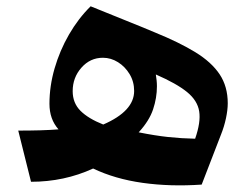

<svg xmlns="http://www.w3.org/2000/svg" viewBox="-20 -569 779 601"><path d="M37.1 -160.2Q73.2 -160.2 106 -161.1Q138.7 -162.1 163.1 -164.1Q134.8 -195.8 134.8 -244.1Q134.8 -299.3 150.9 -355Q167 -410.6 196 -460.9Q225.1 -511.2 263.7 -549.3Q322.3 -525.4 372.3 -505.4Q422.4 -485.4 465.3 -467.3Q541 -436.5 591.6 -405.5Q642.1 -374.5 667.5 -336.4Q692.9 -298.3 692.9 -245.6Q692.9 -225.1 687.3 -198.7Q681.6 -172.4 672.4 -149.4L611.3 8.8Q513.2 15.6 426.5 3.4Q339.8 -8.8 271.5 -41.5Q181.2 0 77.1 0ZM303.2 -179.2Q399.9 -221.2 399.9 -284.2Q399.9 -313.5 385.7 -336.9Q371.6 -360.4 349.4 -374.3Q327.1 -388.2 302.2 -388.2Q262.2 -388.2 234.9 -357.2Q207.5 -326.2 207.5 -283.7Q207.5 -246.6 231.9 -222.2Q256.3 -197.8 303.2 -179.2ZM414.1 -154.8Q465.3 -144.5 506.3 -140.1Q547.4 -135.7 590.8 -134.8Q608.9 -186.5 603.5 -220.5Q598.1 -254.4 565.4 -281Q532.7 -307.6 467.8 -335.9Q469.2 -326.7 470.2 -317.6Q471.2 -308.6 471.2 -298.8Q471.2 -262.7 459.2 -226.8Q447.3 -190.9 414.1 -154.8Z"/></svg>

Font: Pinar Bold
Style: Regular
Weight: 700
Designer: Amin Abedi
Version: Version 3.000